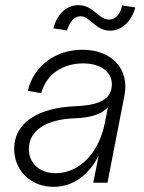

<svg xmlns="http://www.w3.org/2000/svg" viewBox="-20 -709 559 745"><path d="M188 16C263 16 326 -30 363 -106L342 0H397L463 -339C483 -441 414 -516 300 -516C195 -516 111 -453 88 -357L140 -347C158 -418 221 -463 302 -463C370 -463 414 -431 414 -382C414 -327 371 -301 274 -297C123 -291 35 -230 35 -132C35 -46 100 16 188 16ZM196 -37C134 -37 92 -75 92 -131C92 -202 158 -246 270 -250C332 -252 375 -266 399 -293L387 -233C364 -115 288 -37 196 -37ZM407 -590C452 -590 490 -625 505 -680L454 -688C447 -654 428 -633 403 -633C362 -633 343 -689 284 -689C234 -689 200 -649 187 -599L240 -591C249 -621 267 -646 292 -646C330 -646 350 -590 407 -590Z"/></svg>

Font: Uncut Sans Light Italic
Style: Regular
Weight: 300
Italic angle: -11°
Designer: Kasper Nordkvist
Foundry: UNCUT.wtf
Version: Version 1.304;Glyphs 3.2 (3246)